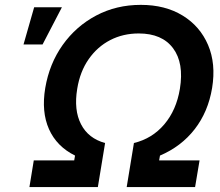

<svg xmlns="http://www.w3.org/2000/svg" viewBox="-20 -757 890 777"><path d="M99.1 0 116.7 -107.9H280.3L283.7 -127.4Q209.5 -164.1 178.2 -234.4Q147 -304.7 163.1 -400.9Q179.7 -499 233.6 -575Q287.6 -650.9 369.1 -694.1Q450.7 -737.3 549.8 -737.3Q648.4 -737.3 719 -694.1Q789.6 -650.9 822 -575Q854.5 -499 838.4 -400.9Q822.3 -304.2 767.8 -234.1Q713.4 -164.1 627.4 -127.4L624 -107.9H787.6L769.5 0H492.7L522 -178.2Q596.2 -196.3 645 -253.9Q693.8 -311.5 708 -397.5Q725.1 -502 680.4 -561.8Q635.7 -621.6 541.5 -621.6Q478 -621.6 426 -594.7Q374 -567.9 338.9 -517.6Q303.7 -467.3 292.5 -397.5Q278.3 -311.5 307.9 -254.2Q337.4 -196.8 405.3 -178.2L376 0ZM75.2 -577.1 118.2 -727.5H230.5L152.3 -577.1Z"/></svg>

Font: Inter Display SemiBold
Style: Italic
Weight: 600
Italic angle: -9.39999°
Designer: Rasmus Andersson
Foundry: rsms
Version: Version 4.000;git-a52131595